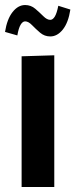

<svg xmlns="http://www.w3.org/2000/svg" viewBox="-26 -744 300 764"><path d="M60 0V-520L190 -524V0ZM206 -721 254 -706Q246 -654 224 -626.5Q202 -599 174 -599Q151 -599 133.5 -614Q116 -629 101.5 -644Q87 -659 74 -659Q64 -659 56 -645.5Q48 -632 43 -603L-6 -617Q2 -668 24 -696Q46 -724 74 -724Q97 -724 114.5 -709Q132 -694 146.5 -679.5Q161 -665 174 -665Q184 -665 192 -678Q200 -691 206 -721Z"/></svg>

Font: Murecho Medium
Style: Regular
Weight: 500
Designer: Neil Summerour
Foundry: Positype
Version: Version 1.010; ttfautohint (v1.8.3)